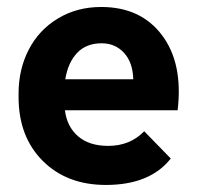

<svg xmlns="http://www.w3.org/2000/svg" viewBox="-20 -520 564 550"><path d="M283.2 9.8Q171.4 9.8 102.3 -59.3Q33.2 -128.4 33.2 -242.2V-252Q33.2 -321.3 62.3 -377.7Q91.3 -434.1 145.8 -467Q200.2 -500 270 -500Q383.3 -500 444.1 -419.2Q504.9 -338.4 488.8 -204.1H166Q171.9 -156.7 203.9 -129.4Q235.8 -102.1 290 -102.1Q352.5 -102.1 393.1 -144L469.2 -65.9Q409.7 9.8 283.2 9.8ZM271 -396Q227.1 -396 200.9 -368.4Q174.8 -340.8 167 -293H361.8Q360.4 -341.3 335.2 -368.7Q310.1 -396 271 -396Z"/></svg>

Font: SUSE
Style: Bold
Weight: 700
Designer: Rene Bieder
Foundry: SUSE
Version: Version 1.000